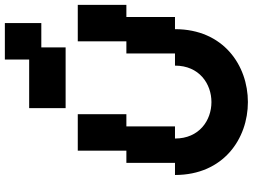

<svg xmlns="http://www.w3.org/2000/svg" viewBox="-145 -895 1040 790"><g transform="rotate(-90 375.0 -500.0)"><path d="M350 0C500 0 650 -100 650 -300H700V-500H750V-700H600V-500H550V-300H500C500 -200 425 -150 350 -150C275 -150 200 -200 200 -300H250V-500H300V-700H150V-500H100V-300H50C50 -100 200 0 350 0ZM325 -750H575V-850H675V-1000H525V-900H325Z"/></g></svg>

Font: LS-VG5000 Bold Shifted
Style: Regular
Weight: 400
Designer: Justin Bihan, 2021
Foundry: Justin Bihan, 2021
Version: Version 1.000;Glyphs 3.1.2 (3151)